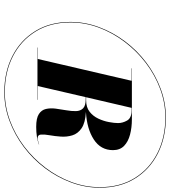

<svg xmlns="http://www.w3.org/2000/svg" viewBox="32 -832 810 915"><g transform="rotate(90 437.5 -375.0)"><path d="M85 -305Q85 -375 109.8 -441.5Q134.5 -508 178 -565.8Q221.5 -623.5 279.2 -667Q337 -710.5 403.5 -735.2Q470 -760 540 -760Q636.5 -760 712.2 -721.5Q788 -683 831.5 -612.2Q875 -541.5 875 -445Q875 -375 850.2 -308.5Q825.5 -242 782 -184.2Q738.5 -126.5 680.8 -83Q623 -39.5 556.5 -14.8Q490 10 420 10Q323.5 10 247.8 -28.5Q172 -67 128.5 -137.8Q85 -208.5 85 -305ZM87.5 -305Q87.5 -209 130.8 -139Q174 -69 249 -30.8Q324 7.5 420 7.5Q489 7.5 555.2 -17Q621.5 -41.5 678.8 -85Q736 -128.5 779.5 -185.8Q823 -243 847.8 -309.2Q872.5 -375.5 872.5 -445Q872.5 -541 829.2 -611Q786 -681 711 -719.2Q636 -757.5 540 -757.5Q471 -757.5 404.8 -733Q338.5 -708.5 281.2 -665Q224 -621.5 180.5 -564.2Q137 -507 112.2 -440.8Q87.5 -374.5 87.5 -305ZM207 -149.5H261.5L365.5 -596.5H306V-598H549Q588.5 -598 622 -589.2Q655.5 -580.5 675.8 -560.8Q696 -541 696 -508Q696 -449.5 645.2 -416.5Q594.5 -383.5 514 -379Q566 -376 591.8 -358.2Q617.5 -340.5 625.5 -314.2Q633.5 -288 631.5 -259.5Q629.5 -231 625 -205.8Q620.5 -180.5 621.8 -164.8Q623 -149 638 -149Q649 -149 668.5 -156L669 -155Q635 -142 585 -142Q543.5 -142 524 -154.8Q504.5 -167.5 499.8 -188.5Q495 -209.5 498.2 -234.8Q501.5 -260 506 -285.2Q510.5 -310.5 510 -331.5Q509.5 -352.5 497 -365.2Q484.5 -378 453 -378H443.5L390.5 -149.5H456V-148H207ZM507 -596.5H494.5L444 -380H459Q492 -380 513 -396.5Q534 -413 545.8 -438Q557.5 -463 562.2 -488.5Q567 -514 567 -532Q567 -554 555 -575.2Q543 -596.5 507 -596.5Z"/></g></svg>

Font: Bodoni* 72pt Fatface
Style: Italic
Weight: 900
Italic angle: -13°
Version: Version 2.3